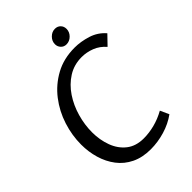

<svg xmlns="http://www.w3.org/2000/svg" viewBox="-257 -1010 1135 1135"><g transform="rotate(-45 310.0 -442.5)"><path d="M317 10Q248 10 196.5 -15Q145 -40 111.5 -84Q78 -128 61.5 -184Q45 -240 45 -301Q45 -378 69.5 -454.5Q94 -531 142.5 -594Q191 -657 261.5 -695.5Q332 -734 423 -734Q474 -734 528.5 -717Q583 -700 620 -657L564 -599Q534 -634 494 -649.5Q454 -665 413 -665Q349 -665 298.5 -633Q248 -601 213 -548.5Q178 -496 160 -432.5Q142 -369 142 -307Q142 -243 162.5 -187.5Q183 -132 225.5 -98.5Q268 -65 333 -65Q378 -65 424.5 -77Q471 -89 516 -114L541 -59Q494 -25 435 -7.5Q376 10 317 10ZM468 -846Q468 -820 448.5 -800.5Q429 -781 403 -781Q382 -781 368.5 -795.5Q355 -810 355 -830Q355 -856 374.5 -875.5Q394 -895 419 -895Q441 -895 454.5 -881Q468 -867 468 -846Z"/></g></svg>

Font: Rosario Light
Style: Italic
Weight: 300
Italic angle: -8.05°
Designer: Hector Gatti
Foundry: Omnibus Type
Version: Version 1.101; ttfautohint (v1.8.1.43-b0c9)